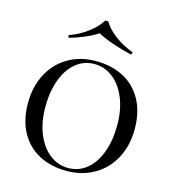

<svg xmlns="http://www.w3.org/2000/svg" viewBox="-125 -957 970 1074"><g transform="rotate(15 360.5 -420.0)"><path d="M53.2 0ZM545.4 -722.2 540.5 -708Q482.9 -720.7 427.5 -740Q372.1 -759.3 339.4 -777.8Q312.5 -759.3 268.1 -740Q223.6 -720.7 178.2 -708L173.3 -722.2Q233.9 -744.1 281 -779.8Q328.1 -815.4 350.6 -854H368.7Q390.6 -815.4 437.7 -779.8Q484.9 -744.1 545.4 -722.2ZM667.5 -310.1Q667.5 -214.4 628.2 -140.9Q588.9 -67.4 518.8 -26.6Q448.7 14.2 359.4 14.2Q267.1 14.2 198 -22.7Q128.9 -59.6 90.8 -129.9Q52.7 -200.2 52.7 -297.9Q52.7 -393.6 92 -467.3Q131.3 -541 201.2 -581.5Q271 -622.1 360.4 -622.1Q452.6 -622.1 522 -585.2Q591.3 -548.3 629.4 -478Q667.5 -407.7 667.5 -310.1ZM152.3 -301.8Q152.3 -212.9 180.4 -145Q208.5 -77.1 256.6 -40.5Q304.7 -3.9 363.3 -3.9Q424.3 -3.9 470.7 -42.2Q517.1 -80.6 542.2 -149.2Q567.4 -217.8 567.4 -306.2Q567.4 -395 539.3 -462.9Q511.2 -530.8 463.1 -567.4Q415 -604 356.4 -604Q295.4 -604 249 -565.7Q202.6 -527.3 177.5 -458.7Q152.3 -390.1 152.3 -301.8Z"/></g></svg>

Font: TypoPRO Playfair Display SC
Style: Regular
Weight: 400
Designer: Claus Eggers Sørensen
Foundry: Claus Eggers Sørensen
Version: Version 1.004;PS 001.004;hotconv 1.0.70;makeotf.lib2.5.58329